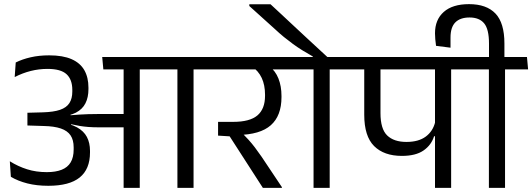

<svg xmlns="http://www.w3.org/2000/svg" viewBox="-20 -908 2572 928"><path d="M915.5 0V-593.5H837.5V0ZM1026.5 -572.5 1021.5 -632.5H725.5L732 -572.5ZM766.5 -572.5 761.5 -632.5H474L479.5 -572.5ZM577.5 0H655.5V-595H577.5ZM27.5 -128.5 32.5 -53.5Q67 -33 112.2 -21.5Q157.5 -10 213.5 -10Q315.5 -10 365.2 -50.2Q415 -90.5 415 -171V-179Q415 -217.5 400 -246Q385 -274.5 352.2 -292.5Q319.5 -310.5 266 -318L265 -344.5Q315 -347 346.8 -363.5Q378.5 -380 393 -408.8Q407.5 -437.5 407.5 -477.5V-484.5Q407.5 -533.5 387.8 -568.5Q368 -603.5 326 -622Q284 -640.5 217.5 -640.5Q169 -640.5 128.5 -631.2Q88 -622 56 -606L51 -535.5Q89 -555 128.5 -565Q168 -575 209.5 -575Q274 -575 301.8 -549.2Q329.5 -523.5 329.5 -473.5V-465.5Q329.5 -431.5 315.5 -409.8Q301.5 -388 270.2 -377.2Q239 -366.5 186.5 -365L112.5 -363V-301.5L191 -299Q242 -298 274 -287Q306 -276 321 -253.8Q336 -231.5 336 -196V-185.5Q336 -147.5 321.5 -123.2Q307 -99 278 -87.5Q249 -76 206 -76Q154.5 -76 111 -89.8Q67.5 -103.5 27.5 -128.5ZM260 -351V-311L322 -298.5L324 -307.5Q346 -302.5 365.8 -299.2Q385.5 -296 408.2 -294.2Q431 -292.5 461.5 -292.5H606V-357H460Q429 -357 406.5 -356.2Q384 -355.5 364 -354.2Q344 -353 321 -351L320 -358Z M1429.5 -572.5 1424 -632.5H987L991.5 -572.5ZM1342.5 0V-3.5L1244 -151Q1226 -177 1211.5 -196Q1197 -215 1181.2 -232.5Q1165.5 -250 1144.5 -271V-294L1034 -319V-252.5L1090 -249L1250.5 0ZM1282 -587.5H1196.5Q1229 -565.5 1245 -531.2Q1261 -497 1261 -450V-445Q1261 -381.5 1224.2 -350.2Q1187.5 -319 1107 -319H1034L1086 -255L1127.5 -255.5Q1237.5 -257 1289 -302.8Q1340.5 -348.5 1340.5 -438.5V-444Q1340.5 -491.5 1325.8 -528.5Q1311 -565.5 1282 -587.5Z M1573.5 0V-593.5H1495.5V0ZM1685 -572.5 1679.5 -632.5H1383.5L1390 -572.5ZM1185 -887.5V-879L1307 -769Q1330.5 -747 1352.2 -729.2Q1374 -711.5 1395.5 -695.8Q1417 -680 1440.8 -665.2Q1464.5 -650.5 1492 -635V-619.5H1566V-629Q1549.5 -644 1521.8 -669.8Q1494 -695.5 1460.8 -726.2Q1427.5 -757 1394.2 -788.2Q1361 -819.5 1332.8 -845.5Q1304.5 -871.5 1287.5 -887.5Z M2160.5 -593.5H2082.5V0H2160.5ZM2031 -572.5H2271.5L2266 -632.5H2025.5ZM1650.5 -572.5H2240.5L2235 -632.5H1645ZM1922.5 -154.5Q1989.5 -154.5 2027.2 -180.8Q2065 -207 2078 -249.5H2088L2083.5 -318.5Q2072.5 -273.5 2037.8 -247.8Q2003 -222 1944.5 -222Q1884 -222 1851.5 -253.2Q1819 -284.5 1819 -361.5V-593H1740.5V-353.5Q1740.5 -249.5 1788.2 -202Q1836 -154.5 1922.5 -154.5Z M2421 0V-593.5H2343V0ZM2532.5 -572.5 2527 -632.5H2231L2237.5 -572.5ZM2247 -888Q2167.5 -888 2125 -850.5Q2082.5 -813 2082.5 -747Q2082.5 -733.5 2083.8 -718.8Q2085 -704 2087.5 -686.5L2157.5 -677.5V-726.5Q2157.5 -776.5 2181 -800Q2204.5 -823.5 2249.5 -823.5Q2296.5 -823.5 2320 -795.2Q2343.5 -767 2343.5 -697V-623.5H2418V-698Q2418 -797 2374.8 -842.5Q2331.5 -888 2247 -888Z"/></svg>

Font: Anek Devanagari Medium
Style: Regular
Weight: 400
Version: Version 1.003